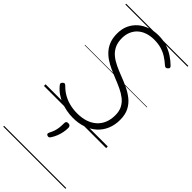

<svg xmlns="http://www.w3.org/2000/svg" viewBox="-452 -1092 1668 1668"><g transform="rotate(45 382.0 -257.5)"><path d="M373 19Q334 19 294.5 11.5Q255 4 218 -10.5Q181 -25 149.5 -47.5Q118 -70 94 -100Q85 -110 85.5 -117.5Q86 -125 95 -134Q105 -143 112 -143Q119 -143 132 -130Q160 -101 196.5 -79.5Q233 -58 277.5 -46.5Q322 -35 373 -35Q430 -35 475 -50Q520 -65 552.5 -94Q585 -123 602 -164.5Q619 -206 619 -258Q619 -308 600.5 -343.5Q582 -379 550 -404Q518 -429 476.5 -448.5Q435 -468 389 -486Q351 -501 313 -518.5Q275 -536 241.5 -558Q208 -580 182 -610Q156 -640 141.5 -679.5Q127 -719 127 -772Q127 -830 148 -874.5Q169 -919 205.5 -950.5Q242 -982 290.5 -998.5Q339 -1015 394 -1015Q453 -1015 500 -999Q547 -983 585.5 -957.5Q624 -932 655 -901Q663 -893 663 -885.5Q663 -878 654 -870Q645 -861 637 -860.5Q629 -860 619 -868Q588 -896 554.5 -917.5Q521 -939 481.5 -950.5Q442 -962 394 -962Q346 -962 307 -948.5Q268 -935 241 -910Q214 -885 199.5 -850Q185 -815 185 -772Q185 -719 203.5 -681.5Q222 -644 254 -618Q286 -592 326.5 -573Q367 -554 411 -537Q459 -519 506 -497Q553 -475 592 -444Q631 -413 654 -368.5Q677 -324 677 -259Q677 -197 655.5 -145.5Q634 -94 594 -57.5Q554 -21 498 -1Q442 19 373 19ZM327 284Q317 279 315.5 272.5Q314 266 320 253Q333 228 340 207Q347 186 350 162Q353 138 353 103Q353 92 359 85.5Q365 79 378 79Q393 79 400.5 87Q408 95 408 107Q408 134 402.5 163Q397 192 386 219.5Q375 247 359 271Q353 281 346 284.5Q339 288 327 284ZM0 490H764V500H0ZM0 -20H764V0H0ZM0 -505H764V-500H0ZM0 -1010H764V-1000H0Z"/></g></svg>

Font: Playwrite NG Modern Guides
Style: Regular
Weight: 400
Designer: Veronika Burian, José Scaglione
Foundry: TypeTogether
Version: Version 1.003